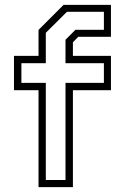

<svg xmlns="http://www.w3.org/2000/svg" viewBox="-20 -770 532 790"><path d="M138.5 0V-399H37.5V-540H138.5V-647L241.5 -750H436.5V-618.5H302L280 -596V-540H436.5V-399H280V0ZM168.5 -29.5H249.5V-429H407.5V-510H249.5V-606.5L290.5 -647.5H407.5V-721.5H255.5L168.5 -635V-510H68V-429H168.5Z"/></svg>

Font: Tourney Thin Light
Style: Regular
Weight: 300
Version: Version 1.015